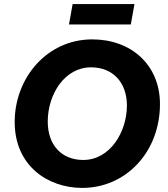

<svg xmlns="http://www.w3.org/2000/svg" viewBox="-20 -907 824 941"><path d="M383 14C597 14 764 -162 764 -397C764 -590 622 -714 432 -714C211 -714 52 -526 52 -309C52 -94 215 14 383 14ZM388 -123C282 -123 214 -196 214 -311C214 -445 297 -577 426 -577C535 -577 602 -501 602 -390C602 -261 520 -123 388 -123ZM318 -787H621L639 -887H336Z"/></svg>

Font: Fixel Display 20240404
Style: Bold Italic
Weight: 700
Italic angle: -10°
Designer: AlfaBravo + MacPaw
Foundry: Kyrylo Tkachov, Marchela Mozhyna, Serhii Makarenko, Maria Weinstein, Zakhar Kryvoshyya
Version: Version 1.211;Glyphs 3.2 (3225)